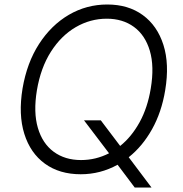

<svg xmlns="http://www.w3.org/2000/svg" viewBox="-20 -757 806 845"><path d="M707 -359.7Q691.1 -263.1 649 -188Q606.9 -112.9 546.5 -65L646.7 68.2H572.8L497.5 -32Q421.9 9.9 335.2 9.9Q241.8 9.9 177.7 -36.6Q113.6 -83.1 87 -168Q60.4 -252.8 79.2 -367.5Q98.4 -480.5 151.8 -563.4Q205.3 -646.3 283 -691.8Q360.8 -737.2 452.1 -737.2Q544.4 -737.2 608.3 -690.7Q672.2 -644.2 699.2 -559.5Q726.2 -474.8 707 -359.7ZM349.8 -227.3H423.7L508.9 -114.7Q558.9 -154.8 594.3 -218.9Q629.6 -283 643.5 -367.5Q659.8 -464.8 639.4 -533.6Q619 -602.3 569.6 -638.5Q520.2 -674.7 449.9 -674.7Q377.1 -674.7 313 -637.3Q248.9 -599.8 204 -529.3Q159.1 -458.8 142.4 -359.7Q126.4 -262.8 146.7 -194.1Q166.9 -125.4 216.4 -89Q266 -52.6 336.6 -52.6Q401.6 -52.6 459.9 -82.4Z"/></svg>

Font: Inter Light  BETA
Style: Italic
Weight: 300
Italic angle: 9.39999°
Designer: Rasmus Andersson
Foundry: rsms
Version: Version 3.011;git-f93a4a705